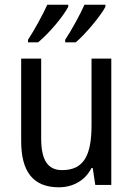

<svg xmlns="http://www.w3.org/2000/svg" viewBox="-20 -786 567 816"><path d="M428 -757V-766H339C323 -729 285 -659 257 -617V-606H302C343 -641 407 -717 428 -757ZM270 -757V-766H181C164 -728 128 -661 99 -617V-606H142C189 -645 248 -715 270 -757ZM453 -537H369V-254C369 -127 337 -63 244 -63C183 -63 155 -106 155 -197V-537H70V-186C70 -59 119 10 230 10C288 10 341 -17 369 -72H374L385 0H453Z"/></svg>

Font: Noto Sans Oriya Cond
Style: Regular
Weight: 400
Width: 3
Designer: Amélie Bonet and Sol Matas
Foundry: Google LLC
Version: Version 2.006